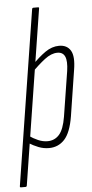

<svg xmlns="http://www.w3.org/2000/svg" viewBox="-63 -717 448 937"><g transform="rotate(-5 161.0 -249.0)"><path d="M1 185Q-5 185 -4 179L131 -677Q132 -683 138 -683H160Q163 -683 164.5 -682Q166 -681 165 -677L30 179Q29 185 23 185ZM154 6Q128 6 103.5 -3.5Q79 -13 55 -28L61 -62Q81 -48 104 -38Q127 -28 150 -28Q185 -28 207.5 -53.5Q230 -79 240 -140L275 -361Q282 -409 272 -431.5Q262 -454 235 -454Q205 -454 172.5 -429Q140 -404 106 -369L110 -404Q145 -441 178 -464Q211 -487 246 -487Q285 -487 302.5 -458Q320 -429 309 -363L274 -139Q261 -60 230.5 -27Q200 6 154 6Z"/></g></svg>

Font: Sofia Sans Extra Condensed ExtraLight
Style: Italic
Weight: 250
Italic angle: -9°
Version: Version 4.100